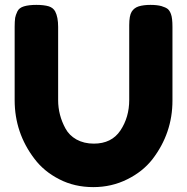

<svg xmlns="http://www.w3.org/2000/svg" viewBox="-20 -754 766 786"><path d="M509 -651V-345Q509 -274 473 -220Q437 -166 364 -166Q324 -166 293 -183Q263 -200 248 -228Q218 -283 218 -344V-644Q218 -684 206 -707Q198 -722 180 -728Q160 -734 129 -734Q98 -734 78 -728Q58 -722 51 -707Q44 -692 42 -681Q40 -665 40 -645V-344Q40 -210 121 -104Q160 -52 223 -20Q285 12 362 12Q437 12 501 -20Q564 -51 604 -102Q686 -209 686 -342V-644Q686 -680 680 -696Q675 -710 667 -717Q658 -724 641 -729Q623 -734 596 -734Q568 -734 548 -728Q529 -722 519 -706Q509 -690 509 -651Z"/></svg>

Font: FredokaOneMacrons
Style: Regular
Weight: 500
Designer: ""
Foundry: ""
Version: ""